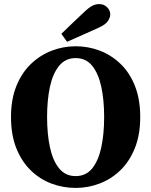

<svg xmlns="http://www.w3.org/2000/svg" viewBox="-20 -903 742 942"><path d="M351 19Q289 19 232 -2.5Q175 -24 130.5 -67.5Q86 -111 60 -176Q34 -241 34 -329Q34 -415 60 -480Q86 -545 131 -588.5Q176 -632 233 -654Q290 -676 351 -676Q413 -676 469.5 -654.5Q526 -633 571 -590Q616 -547 642 -481.5Q668 -416 668 -329Q668 -242 642 -177Q616 -112 571.5 -68.5Q527 -25 470 -3Q413 19 351 19ZM351 -39Q402 -39 432.5 -77Q463 -115 477 -180.5Q491 -246 491 -329Q491 -412 477 -477Q463 -542 432.5 -580Q402 -618 351 -618Q301 -618 270 -580Q239 -542 225 -477Q211 -412 211 -329Q211 -246 225 -180.5Q239 -115 270 -77Q301 -39 351 -39ZM281 -737Q309 -764 337 -791Q365 -818 392 -843Q416 -866 432.5 -874.5Q449 -883 466 -883Q490 -883 505.5 -867.5Q521 -852 521 -832Q521 -818 510 -800.5Q499 -783 464 -767Q425 -749 386 -732Q347 -715 309 -698Z"/></svg>

Font: Source Serif Pro
Style: Bold
Weight: 700
Designer: Frank Grießhammer
Foundry: Adobe Systems Incorporated
Version: Version 3.001;hotconv 1.0.111;makeotfexe 2.5.65597